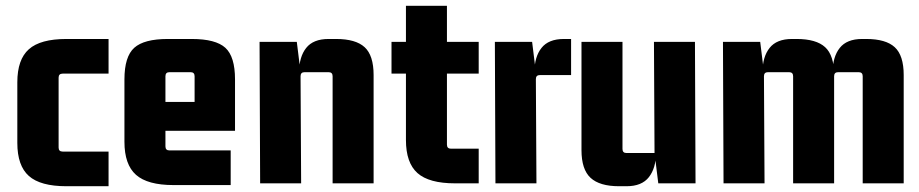

<svg xmlns="http://www.w3.org/2000/svg" viewBox="-20 -635 3182 665"><path d="M356 10H210Q120 10 80 -25.5Q40 -61 40 -140V-350Q40 -429 80 -464.5Q120 -500 210 -500H356V-380H197Q183 -380 183 -366V-124Q183 -110 197 -110H356Z M779 6H581Q491 6 451 -29.5Q411 -65 411 -144V-360Q411 -439 445 -469.5Q479 -500 561 -500H644Q727 -500 760.5 -469.5Q794 -439 794 -360V-182H537V-282H654V-371Q654 -385 640 -385H567Q553 -385 553 -371V-128Q553 -114 567 -114H779Z M1118 -500H1144Q1212 -500 1243 -471.5Q1274 -443 1274 -375V0H1132V-371Q1132 -385 1118 -385H1035Q1021 -385 1021 -371L1023 0H881L879 -490H1008L1021 -385H1016Q1016 -438 1040.5 -469Q1065 -500 1118 -500Z M1638 -490V-380H1518L1528 -390V-134Q1528 -120 1542 -120H1638V0H1556Q1466 0 1426 -35.5Q1386 -71 1386 -150V-390L1396 -380H1336V-490H1396L1386 -480V-615H1528V-480L1518 -490Z M1933 -500H1958V-375H1850Q1836 -375 1836 -361L1838 0H1696L1694 -490H1823L1836 -385H1831Q1831 -438 1855.5 -469Q1880 -500 1933 -500Z M2150 10H2124Q2057 10 2025.5 -19Q1994 -48 1994 -115V-490H2136V-119Q2136 -105 2150 -105H2247L2245 -490H2387L2389 0H2260L2247 -105H2252Q2252 -53 2227.5 -21.5Q2203 10 2150 10Z M2723 -500H2739Q2807 -500 2838 -471.5Q2869 -443 2869 -375V0H2727V-371Q2727 -385 2713 -385H2640Q2626 -385 2626 -371L2628 0H2486L2484 -490H2613L2626 -385H2621Q2621 -438 2645.5 -469Q2670 -500 2723 -500ZM2966 -500H2980Q3048 -500 3079 -471.5Q3110 -443 3110 -375V0H2968V-371Q2968 -385 2954 -385H2883Q2869 -385 2869 -371H2864V-385Q2864 -438 2888.5 -469Q2913 -500 2966 -500Z"/></svg>

Font: Gemunu Libre ExtraLight ExtraBold
Style: Regular
Weight: 800
Version: Version 1.100